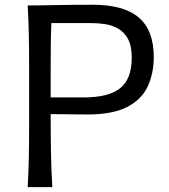

<svg xmlns="http://www.w3.org/2000/svg" viewBox="-20 -772 698 792"><path d="M94.2 0Q97.7 -62.5 98.9 -120.6Q100.1 -178.7 100.1 -248V-499.5Q100.1 -569.8 98.9 -627.9Q97.7 -686 94.2 -749.5Q142.1 -749.5 209.5 -751Q276.9 -752.4 362.8 -752.4Q490.7 -752.4 552.5 -699.7Q614.3 -647 614.3 -536.6Q614.3 -468.8 589.1 -415Q564 -361.3 504.2 -330.6Q444.3 -299.8 340.8 -299.8Q305.2 -299.8 262.7 -300.5Q220.2 -301.3 189 -301.3Q189 -221.2 190.2 -147.2Q191.4 -73.2 195.8 0ZM191.9 -676.8Q189.9 -630.9 189.5 -585Q189 -539.1 189 -486.3V-370.1H324.7Q428.2 -370.1 475.8 -408.2Q523.4 -446.3 523.4 -534.2Q523.4 -582.5 508.1 -611.1Q492.7 -639.6 467.5 -653.8Q442.4 -668 413.6 -672.4Q384.8 -676.8 357.4 -676.8Z"/></svg>

Font: Pinar-DS2-FD Regular
Style: Regular
Weight: 400
Designer: Amin Abedi
Version: Version 2.000